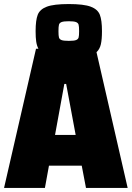

<svg xmlns="http://www.w3.org/2000/svg" viewBox="-22 -929 651 949"><path d="M609 0H403L382 -110H220L200 0H-2L156 -688H168Q160 -703 157 -723Q154 -743 154 -775Q154 -829 164.5 -856Q175 -883 209.5 -896Q244 -909 318 -909Q392 -909 426.5 -896Q461 -883 471.5 -856Q482 -829 482 -775Q482 -734 476.5 -710Q471 -686 455 -671ZM267 -775Q267 -752 269.5 -743.5Q272 -735 282 -731Q292 -727 318 -727Q344 -727 354 -731Q364 -735 366.5 -743.5Q369 -752 369 -775Q369 -798 366.5 -807Q364 -816 353.5 -820Q343 -824 318 -824Q293 -824 282.5 -820Q272 -816 269.5 -807Q267 -798 267 -775ZM250 -262H352L305 -514H296Z"/></svg>

Font: Saira Semi Condensed Black
Style: Regular
Weight: 900
Width: 4
Designer: Hector Gatti with collaboration of the Omnibus-Type team
Foundry: Omnibus-Type
Version: Version 1.001; ttfautohint (v1.8)